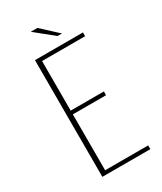

<svg xmlns="http://www.w3.org/2000/svg" viewBox="-181 -775 710 842"><g transform="rotate(-30 174.0 -354.0)"><path d="M78 0V-591H321V-572H103V-321H271V-302H103V-19H321V0ZM217 -633 124 -708H158L239 -633Z"/></g></svg>

Font: Alumni Sans Thin Thin
Style: Regular
Weight: 250
Version: Version 1.018